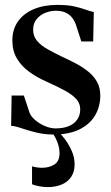

<svg xmlns="http://www.w3.org/2000/svg" viewBox="-20 -539 452 785"><path d="M199 11Q161 11 127 2.5Q93 -6 67 -15Q41 -24 25.5 -24.5L27.5 -148.5H77.5L100 -80.5Q105.5 -64 123 -48.8Q140.5 -33.5 163.5 -23.8Q186.5 -14 207 -14Q238 -14 260.5 -23Q283 -32 295.5 -49.8Q308 -67.5 308 -92Q308 -115 293.2 -132.5Q278.5 -150 248.5 -166.8Q218.5 -183.5 174 -203.5Q132.5 -221.5 100 -245Q67.5 -268.5 49 -300Q30.5 -331.5 30.5 -373.5Q30.5 -419 53.5 -451.5Q76.5 -484 118 -501.5Q159.5 -519 214.5 -519Q256 -519 283.8 -512.8Q311.5 -506.5 330.2 -499.5Q349 -492.5 363.5 -490L361 -369.5H312.5L291.5 -434.5Q286 -452 275.5 -465.8Q265 -479.5 248.8 -487.2Q232.5 -495 208.5 -495Q187 -495 165.8 -486.8Q144.5 -478.5 130 -461.2Q115.5 -444 115.5 -417.5Q115.5 -391 131.5 -372Q147.5 -353 173.8 -338.2Q200 -323.5 231 -308.5Q261.5 -294.5 290 -279.5Q318.5 -264.5 341 -246.2Q363.5 -228 376.8 -204.2Q390 -180.5 390 -148.5Q390 -103.5 368.8 -67.2Q347.5 -31 305 -10Q262.5 11 199 11ZM175.5 226Q160 226 141.8 222.8Q123.5 219.5 111 214.5V141Q120.5 144 132 145.5Q143.5 147 151.5 147Q180.5 147 202 133.8Q223.5 120.5 223.5 86.5Q223.5 71 218.8 54.8Q214 38.5 206.5 24Q199 9.5 189.5 -1.5L205 -6L217.5 -1.5Q230.5 10 246 30.8Q261.5 51.5 273.2 77.8Q285 104 285 133Q285 163 271.2 183.8Q257.5 204.5 232.8 215.2Q208 226 175.5 226Z"/></svg>

Font: Merriweather 144pt SemiBold
Style: Regular
Weight: 600
Version: Version 2.100